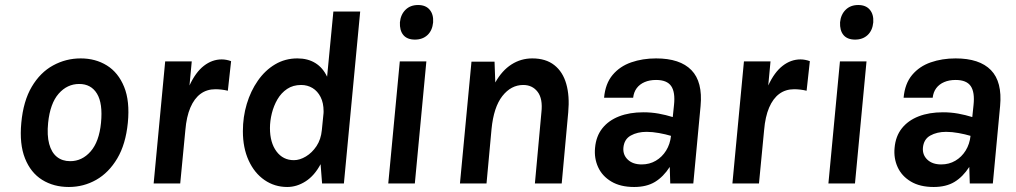

<svg xmlns="http://www.w3.org/2000/svg" viewBox="-20 -732 4053 766"><path d="M254.5 14Q194 14 148.2 -14.5Q102.5 -43 79.8 -100Q57 -157 65 -242Q73 -329 106.8 -386Q140.5 -443 191.8 -471Q243 -499 302 -499Q361 -499 406.5 -470.8Q452 -442.5 475.2 -385.5Q498.5 -328.5 490 -242Q481.5 -156.5 447.8 -99.8Q414 -43 363.8 -14.5Q313.5 14 254.5 14ZM260 -89Q307.5 -89 341.5 -127.8Q375.5 -166.5 383 -242Q390.5 -319.5 367 -358.2Q343.5 -397 296 -397Q248 -397 214 -358.2Q180 -319.5 172 -242Q167 -192 176.2 -157.8Q185.5 -123.5 207 -106.2Q228.5 -89 260 -89Z M593 0 639 -487H745L736 -391Q760.5 -444 793.5 -469.5Q826.5 -495 864.5 -495Q874 -495 883.2 -493.2Q892.5 -491.5 902 -488L889 -370Q877 -373 864 -374.5Q851 -376 839.5 -376Q805 -376 780 -357.5Q755 -339 739.5 -302.8Q724 -266.5 719.5 -213L699 0Z M1126 14Q1075.5 14 1035.2 -13.8Q995 -41.5 972 -91.8Q949 -142 949 -208.5Q949 -265.5 964.5 -317.2Q980 -369 1008.8 -410.2Q1037.5 -451.5 1077.5 -475.2Q1117.5 -499 1166.5 -499Q1208 -499 1238 -480.5Q1268 -462 1285 -426L1310 -686H1417L1352 0H1265L1259 -77Q1234.5 -31 1199.2 -8.5Q1164 14 1126 14ZM1152.5 -93Q1176 -93 1200.5 -107.8Q1225 -122.5 1242.8 -149.2Q1260.5 -176 1264 -213L1270 -273Q1270.5 -277.5 1270.8 -280.8Q1271 -284 1271 -288Q1271 -321.5 1259 -345Q1247 -368.5 1226.8 -380.8Q1206.5 -393 1181.5 -393Q1149 -393 1125.5 -377.2Q1102 -361.5 1087 -335.8Q1072 -310 1064.5 -279.8Q1057 -249.5 1057 -221Q1057 -163 1083 -128Q1109 -93 1152.5 -93Z M1635.5 -574Q1604.5 -574 1589.2 -592.2Q1574 -610.5 1575.5 -643Q1578.5 -674 1597.8 -693Q1617 -712 1648 -712Q1678.5 -712 1694.2 -693.2Q1710 -674.5 1708 -643Q1705 -610.5 1685.5 -592.2Q1666 -574 1635.5 -574ZM1529 0 1575 -487H1681L1635 0Z M1815 0 1861 -486H1953L1956 -403Q1983 -451 2020.8 -475Q2058.5 -499 2103.5 -499Q2157.5 -499 2191.5 -472.2Q2225.5 -445.5 2239.2 -397.2Q2253 -349 2247 -284L2221 0H2114L2140 -284Q2146 -338 2125 -365.5Q2104 -393 2067.5 -393Q2019 -393 1984.2 -348.8Q1949.5 -304.5 1941 -217L1921 0Z M2510 14Q2455 14 2418.8 -7.8Q2382.5 -29.5 2366.2 -65.2Q2350 -101 2354 -142Q2358 -188.5 2383 -220Q2408 -251.5 2450 -267.8Q2492 -284 2546.5 -284Q2578.5 -284 2607.5 -278.8Q2636.5 -273.5 2664 -265L2669 -313Q2674.5 -364 2657.8 -388.5Q2641 -413 2597.5 -413Q2571.5 -413 2551.8 -404.5Q2532 -396 2520.2 -380.2Q2508.5 -364.5 2506 -342H2390Q2395 -398.5 2424 -433Q2453 -467.5 2498.2 -483.2Q2543.5 -499 2597.5 -499Q2693 -499 2738.5 -452.2Q2784 -405.5 2775 -309L2746 0H2654Q2653 -16.5 2653 -33Q2653 -49.5 2652 -66Q2626.5 -26.5 2593 -6.2Q2559.5 14 2510 14ZM2540 -76Q2571.5 -76 2596.5 -90.8Q2621.5 -105.5 2637.5 -131.2Q2653.5 -157 2657 -190Q2635.5 -196.5 2609.2 -201.2Q2583 -206 2559.5 -206Q2523 -206 2496.5 -191.2Q2470 -176.5 2467 -142Q2465 -113.5 2485 -94.8Q2505 -76 2540 -76Z M2902 0 2948 -487H3054L3045 -391Q3069.5 -444 3102.5 -469.5Q3135.5 -495 3173.5 -495Q3183 -495 3192.2 -493.2Q3201.5 -491.5 3211 -488L3198 -370Q3186 -373 3173 -374.5Q3160 -376 3148.5 -376Q3114 -376 3089 -357.5Q3064 -339 3048.5 -302.8Q3033 -266.5 3028.5 -213L3008 0Z M3391.5 -574Q3360.5 -574 3345.2 -592.2Q3330 -610.5 3331.5 -643Q3334.5 -674 3353.8 -693Q3373 -712 3404 -712Q3434.5 -712 3450.2 -693.2Q3466 -674.5 3464 -643Q3461 -610.5 3441.5 -592.2Q3422 -574 3391.5 -574ZM3285 0 3331 -487H3437L3391 0Z M3705 14Q3650 14 3613.8 -7.8Q3577.5 -29.5 3561.2 -65.2Q3545 -101 3549 -142Q3553 -188.5 3578 -220Q3603 -251.5 3645 -267.8Q3687 -284 3741.5 -284Q3773.5 -284 3802.5 -278.8Q3831.5 -273.5 3859 -265L3864 -313Q3869.5 -364 3852.8 -388.5Q3836 -413 3792.5 -413Q3766.5 -413 3746.8 -404.5Q3727 -396 3715.2 -380.2Q3703.5 -364.5 3701 -342H3585Q3590 -398.5 3619 -433Q3648 -467.5 3693.2 -483.2Q3738.5 -499 3792.5 -499Q3888 -499 3933.5 -452.2Q3979 -405.5 3970 -309L3941 0H3849Q3848 -16.5 3848 -33Q3848 -49.5 3847 -66Q3821.5 -26.5 3788 -6.2Q3754.5 14 3705 14ZM3735 -76Q3766.5 -76 3791.5 -90.8Q3816.5 -105.5 3832.5 -131.2Q3848.5 -157 3852 -190Q3830.5 -196.5 3804.2 -201.2Q3778 -206 3754.5 -206Q3718 -206 3691.5 -191.2Q3665 -176.5 3662 -142Q3660 -113.5 3680 -94.8Q3700 -76 3735 -76Z"/></svg>

Font: Karla
Style: Bold Italic
Weight: 700
Italic angle: -8°
Designer: Jonathan Pinhorn
Version: Version 2.004;gftools[0.9.33]